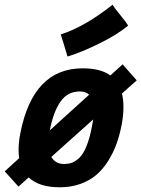

<svg xmlns="http://www.w3.org/2000/svg" viewBox="-44 -795 602 818"><path d="M214.8 -648.4Q316.9 -680.7 435.5 -774.9Q443.8 -760.7 468.8 -730.5Q493.7 -700.2 502 -686Q456.5 -647.9 381.1 -610.6Q305.7 -573.2 243.7 -554.2Q239.3 -568.4 229.5 -601.3Q219.7 -634.3 214.8 -648.4ZM292 -120.6Q329.1 -154.8 348.1 -258.8Q348.6 -260.3 349.1 -262.7Q349.6 -265.1 349.6 -266.6Q351.1 -273.4 353 -286.1Q323.2 -259.8 263.9 -206.5Q204.6 -153.3 174.8 -126.5Q191.9 -96.2 230 -96.2Q249.5 -96.7 262.7 -101.8Q275.9 -106.9 292 -120.6ZM478.5 -521Q488.3 -509.3 508.3 -486.8Q528.3 -464.4 538.6 -452.6Q527.8 -443.4 506.8 -424.6Q485.8 -405.8 475.6 -396.5Q481.9 -371.6 481.9 -338.4Q481.9 -304.2 474.6 -265.1Q466.3 -221.2 452.9 -183.6Q439.5 -146 417.7 -110.8Q396 -75.7 367.7 -51Q339.4 -26.4 299.3 -11.7Q259.3 2.9 211.4 2.9H210.4Q122.6 2.9 78.1 -39.1Q70.8 -32.7 56.4 -19.5Q42 -6.3 34.7 0Q24.9 -10.7 5.4 -32.5Q-14.2 -54.2 -23.9 -64.9Q-13.7 -74.2 6.8 -93Q27.3 -111.8 37.6 -121.1Q35.2 -135.3 35.2 -156.7Q35.2 -189.5 42.5 -226.6Q96.2 -503.9 308.1 -503.9Q384.8 -503.9 426.3 -473.6Q435.1 -481.4 452.4 -497.3Q469.7 -513.2 478.5 -521ZM335.9 -391.6Q320.8 -405.3 295.9 -405.3Q244.1 -405.3 213.9 -362.3Q183.6 -319.3 168 -239.3Q195.8 -264.6 251.7 -315.4Q307.6 -366.2 335.9 -391.6Z"/></svg>

Font: Fantasque Sans Mono
Style: Bold Italic
Weight: 700
Italic angle: -11°
Monospace: yes
Designer: Jany Belluz
Version: Version 1.7.1